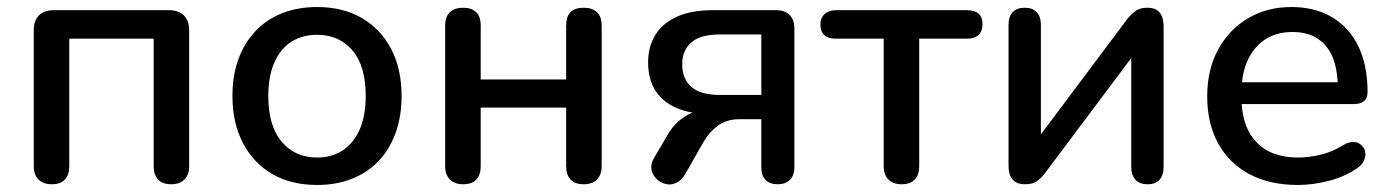

<svg xmlns="http://www.w3.org/2000/svg" viewBox="-20 -517 3953 546"><path d="M127 7Q103 7 89.5 -6.5Q76 -20 76 -44V-431Q76 -458 90.5 -473Q105 -488 133 -488H461Q488 -488 503 -473Q518 -458 518 -431V-44Q518 -20 504.5 -6.5Q491 7 467 7Q442 7 429.5 -6.5Q417 -20 417 -44V-407H177V-44Q177 -20 164.5 -6.5Q152 7 127 7Z M882 9Q808 9 754.5 -22Q701 -53 671 -110Q641 -167 641 -244Q641 -303 658 -349Q675 -395 706.5 -428.5Q738 -462 782.5 -479.5Q827 -497 882 -497Q955 -497 1008.5 -466Q1062 -435 1092 -378.5Q1122 -322 1122 -244Q1122 -186 1105 -139Q1088 -92 1056.5 -59Q1025 -26 980.5 -8.5Q936 9 882 9ZM882 -69Q923 -69 954 -89Q985 -109 1002.5 -148Q1020 -187 1020 -244Q1020 -330 982 -374Q944 -418 882 -418Q840 -418 809 -398.5Q778 -379 760.5 -340Q743 -301 743 -244Q743 -159 781 -114Q819 -69 882 -69Z M1297 7Q1273 7 1259.5 -6.5Q1246 -20 1246 -44V-444Q1246 -470 1259.5 -482.5Q1273 -495 1297 -495Q1321 -495 1334 -482.5Q1347 -470 1347 -444V-291H1590V-444Q1590 -470 1602.5 -482.5Q1615 -495 1640 -495Q1664 -495 1677.5 -482.5Q1691 -470 1691 -444V-44Q1691 -20 1677.5 -6.5Q1664 7 1640 7Q1615 7 1602.5 -6.5Q1590 -20 1590 -44V-211H1347V-44Q1347 -20 1334.5 -6.5Q1322 7 1297 7Z M2192 7Q2169 7 2157 -5.5Q2145 -18 2145 -41V-178H2082Q2047 -178 2022 -160Q1997 -142 1981 -114L1928 -21Q1917 -3 1902 3.5Q1887 10 1872 6Q1857 2 1846 -9Q1835 -20 1832.5 -35.5Q1830 -51 1840 -68L1880 -136Q1896 -164 1924.5 -183.5Q1953 -203 1982 -203H1998V-193Q1915 -193 1869 -231Q1823 -269 1823 -339Q1823 -384 1843.5 -417.5Q1864 -451 1905 -469.5Q1946 -488 2006 -488H2187Q2212 -488 2225.5 -474.5Q2239 -461 2239 -436V-41Q2239 -18 2226 -5.5Q2213 7 2192 7ZM2027 -247H2145V-419H2027Q1972 -419 1946 -396.5Q1920 -374 1920 -334Q1920 -293 1946 -270Q1972 -247 2027 -247Z M2544 7Q2520 7 2506.5 -6.5Q2493 -20 2493 -44V-407H2357Q2313 -407 2313 -448Q2313 -466 2325 -477Q2337 -488 2357 -488H2730Q2774 -488 2774 -448Q2774 -428 2762.5 -417.5Q2751 -407 2730 -407H2594V-44Q2594 -20 2581.5 -6.5Q2569 7 2544 7Z M2895 7Q2880 7 2869.5 1.5Q2859 -4 2853.5 -16Q2848 -28 2848 -47V-446Q2848 -470 2860 -482.5Q2872 -495 2894 -495Q2916 -495 2928 -482.5Q2940 -470 2940 -446V-100H2914L3185 -462Q3195 -475 3208 -485Q3221 -495 3243 -495Q3258 -495 3268 -489.5Q3278 -484 3283.5 -472Q3289 -460 3289 -441V-42Q3289 -19 3277.5 -6Q3266 7 3244 7Q3221 7 3209 -6Q3197 -19 3197 -42V-388H3224L2952 -25Q2943 -13 2930.5 -3Q2918 7 2895 7Z M3671 9Q3591 9 3533.5 -21.5Q3476 -52 3444.5 -108.5Q3413 -165 3413 -243Q3413 -319 3444 -376Q3475 -433 3529 -465Q3583 -497 3652 -497Q3703 -497 3743 -480.5Q3783 -464 3811.5 -432.5Q3840 -401 3854.5 -356Q3869 -311 3869 -255Q3869 -238 3859 -229.5Q3849 -221 3829 -221H3511Q3516 -151 3552 -114Q3593 -69 3672 -69Q3702 -69 3735.5 -77Q3769 -85 3799 -104Q3814 -113 3827 -113Q3828 -113 3835.5 -112.5Q3843 -112 3851.5 -104Q3860 -96 3861.5 -88.5Q3863 -81 3863 -78Q3863 -69 3857.5 -58Q3852 -47 3837 -37Q3803 -14 3758 -2.5Q3713 9 3671 9ZM3770 -354Q3755 -389 3726.5 -407.5Q3698 -426 3656 -426Q3609 -426 3576.5 -404Q3544 -382 3527 -343Q3515 -316 3512 -283H3784Q3782 -324 3770 -354Z"/></svg>

Font: Nunito SemiBold
Style: Regular
Weight: 600
Designer: Vernon Adams
Foundry: Vernon Adams
Version: Version 3.602